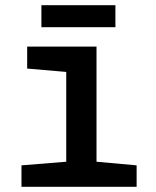

<svg xmlns="http://www.w3.org/2000/svg" viewBox="-20 -722 603 742"><path d="M63 0V-83L236 -97V-444L85 -457V-542H353V-97L508 -83V0ZM140 -617V-702H426V-617Z"/></svg>

Font: Noto Sans Mono SemiCondensed SemiBold
Style: Regular
Weight: 600
Width: 4
Designer: Monotype Design Team
Foundry: Monotype Imaging Inc.
Version: Version 2.014; ttfautohint (v1.8.4.7-5d5b)